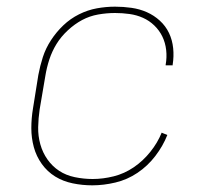

<svg xmlns="http://www.w3.org/2000/svg" viewBox="-20 -548 640 576"><path d="M257 8Q227 8 198 2Q169 -4 145.5 -18.5Q122 -33 105.5 -56Q89 -79 81.5 -106.5Q74 -134 74 -163.5Q74 -193 79 -223L95 -323Q100 -350 108.5 -376.5Q117 -403 133 -427.5Q149 -452 170 -472Q191 -492 217 -505Q243 -518 270.5 -523Q298 -528 325 -528Q350 -528 374.5 -524.5Q399 -521 420.5 -511.5Q442 -502 459.5 -486Q477 -470 487 -449Q497 -428 499.5 -403.5Q502 -379 498 -354V-352H477V-354Q481 -376 478.5 -398Q476 -420 467 -438.5Q458 -457 443 -471.5Q428 -486 409 -494.5Q390 -503 368.5 -506Q347 -509 325 -509Q300 -509 274.5 -504.5Q249 -500 226.5 -488Q204 -476 183.5 -457Q163 -438 149.5 -416Q136 -394 128 -369.5Q120 -345 116 -320L99 -220Q95 -193 94.5 -166.5Q94 -140 101 -115Q108 -90 122.5 -69.5Q137 -49 157.5 -35.5Q178 -22 204.5 -16.5Q231 -11 258 -11Q289 -11 321 -19Q353 -27 381 -46Q409 -65 431 -92.5Q453 -120 465 -150L482 -143Q469 -110 446 -80Q423 -50 392.5 -29.5Q362 -9 326.5 -0.5Q291 8 257 8Z"/></svg>

Font: Iosevka Etoile Thin
Style: Italic
Weight: 100
Italic angle: -9°
Designer: Belleve Invis
Foundry: Belleve Invis
Version: Version 22.1.2; ttfautohint (v1.8.4)